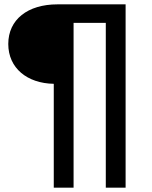

<svg xmlns="http://www.w3.org/2000/svg" viewBox="-20 -762 697 882"><path d="M318 100V-657H466V100H557V-742H244C107 -742 18 -672 18 -560C18 -449 105 -379 227 -377V100Z"/></svg>

Font: Montserrat-Alt1 SemBd
Style: Regular
Weight: 600
Designer: Differentunic
Foundry: Differentunic
Version: Version 7.222